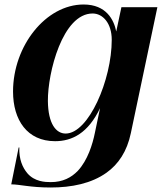

<svg xmlns="http://www.w3.org/2000/svg" viewBox="-20 -618 737 854"><path d="M205 216C299 216 387 198 454 150C506 113 545 56 562 -26L680 -586H520L497 -478C487 -529 453 -598 352 -598C183 -598 38 -413 38 -211C38 -84 101 10 225 10C301 10 372 -26 425 -137L402 -27C392 23 370 95 326 142C297 172 259 192 206 192C180 192 134 190 102 153C80 127 64 90 66 38H63L30 202C67 202 115 216 205 216ZM272 -24C230 -24 194 -66 193 -169C192 -294 258 -558 392 -558C437 -558 477 -515 477 -441C477 -262 374 -24 272 -24Z"/></svg>

Font: Beautique Display Medium
Style: Bold
Weight: 900
Italic angle: -12°
Designer: Nhat-Quang Ngo
Version: Version 1.100;Glyphs 3.2.3 (3260)